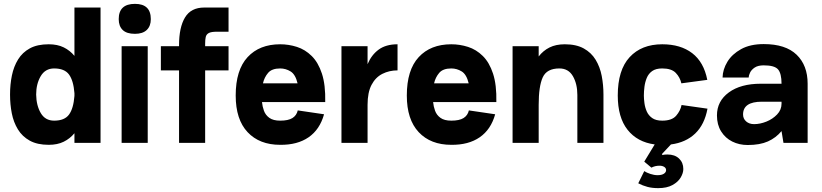

<svg xmlns="http://www.w3.org/2000/svg" viewBox="-20 -739 4249 993"><path d="M232 -510Q277 -510 309.5 -494Q342 -478 365 -450V-700H500V0H365V-50Q342 -22 309.5 -6Q277 10 232 10Q173 10 134 -11.5Q95 -33 72.5 -70Q50 -107 41 -153Q32 -199 32 -248V-250V-252Q32 -302 41.5 -348.5Q51 -395 73.5 -431.5Q96 -468 134.5 -489Q173 -510 232 -510ZM260 -385Q214 -385 190.5 -345Q167 -305 167 -250Q168 -193 191 -154Q214 -115 260 -115Q314 -115 337 -146.5Q360 -178 365 -243V-257Q360 -322 337 -353.5Q314 -385 260 -385Z M594 -640Q594 -719 678 -719Q760 -719 760 -640Q760 -604 739 -584Q718 -564 678 -564Q635 -564 614.5 -584Q594 -604 594 -640ZM609 -500H744V0H609Z M812 -500H906V-505Q906 -598 937 -649Q968 -700 1036 -700H1162V-575H1102Q1072 -575 1059.5 -568Q1047 -561 1044 -547.5Q1041 -534 1041 -514V-500H1162V-375H1041V0H906V-375H812Z M1520 -168 1656 -148Q1634 -69 1576 -29Q1518 11 1429 10Q1322 10 1260.5 -55.5Q1199 -121 1199 -245Q1199 -377 1260.5 -443.5Q1322 -510 1429 -510Q1473 -510 1515.5 -496.5Q1558 -483 1592 -449.5Q1626 -416 1645 -358Q1664 -300 1662 -211H1335Q1337 -189 1345 -166.5Q1353 -144 1373 -129.5Q1393 -115 1429 -115Q1471 -115 1492.5 -128.5Q1514 -142 1520 -168ZM1429 -385Q1386 -385 1366.5 -362Q1347 -339 1340 -308H1519Q1508 -354 1483 -369.5Q1458 -385 1429 -385Z M1746 0V-500H1881V-407Q1901 -455 1938.5 -482.5Q1976 -510 2036 -510V-375Q1993 -375 1957.5 -357Q1922 -339 1901.5 -300Q1881 -261 1881 -197V0Z M2405 -168 2541 -148Q2519 -69 2461 -29Q2403 11 2314 10Q2207 10 2145.5 -55.5Q2084 -121 2084 -245Q2084 -377 2145.5 -443.5Q2207 -510 2314 -510Q2358 -510 2400.5 -496.5Q2443 -483 2477 -449.5Q2511 -416 2530 -358Q2549 -300 2547 -211H2220Q2222 -189 2230 -166.5Q2238 -144 2258 -129.5Q2278 -115 2314 -115Q2356 -115 2377.5 -128.5Q2399 -142 2405 -168ZM2314 -385Q2271 -385 2251.5 -362Q2232 -339 2225 -308H2404Q2393 -354 2368 -369.5Q2343 -385 2314 -385Z M2631 0V-500H2766V-447Q2789 -477 2822 -493.5Q2855 -510 2901 -510Q2960 -510 2999 -488.5Q3038 -467 3060.5 -430Q3083 -393 3092 -346.5Q3101 -300 3101 -250V0H2966V-248Q2966 -305 2943 -345Q2920 -385 2873 -385Q2808 -385 2787 -339Q2766 -293 2766 -197V0Z M3312 146Q3324 154 3343.5 160.5Q3363 167 3381 167Q3402 167 3413.5 159.5Q3425 152 3425 141Q3425 130 3415 124Q3405 118 3391 118Q3368 118 3349 128L3312 97L3366 8Q3276 -4 3225.5 -68Q3175 -132 3175 -245Q3175 -377 3236.5 -443.5Q3298 -510 3405 -510Q3500 -510 3560 -464Q3620 -418 3638 -326L3504 -308Q3497 -339 3475 -362Q3453 -385 3405 -385Q3372 -385 3353 -371.5Q3334 -358 3325 -336Q3316 -314 3313 -290Q3310 -266 3310 -245Q3310 -228 3313 -205.5Q3316 -183 3325 -162.5Q3334 -142 3353 -128.5Q3372 -115 3405 -115Q3455 -115 3477 -140.5Q3499 -166 3505 -196L3639 -177Q3624 -95 3575.5 -48.5Q3527 -2 3450 8L3403 58L3407 63Q3412 61 3419.5 60.5Q3427 60 3432 60Q3470 60 3492 81Q3514 102 3514 135Q3514 156 3500.5 179Q3487 202 3458 218Q3429 234 3384 234Q3353 234 3328.5 227.5Q3304 221 3281 209Z M3847 11Q3803 11 3767 -7Q3731 -25 3709.5 -59.5Q3688 -94 3688 -142Q3688 -216 3749.5 -261Q3811 -306 3915 -306H4022Q4022 -359 4004 -380Q3986 -401 3930 -401Q3900 -401 3883 -389.5Q3866 -378 3859 -363Q3852 -348 3852 -338H3717Q3718 -380 3742 -419.5Q3766 -459 3813 -485Q3860 -511 3930 -511Q4043 -511 4100 -456Q4157 -401 4157 -306V0H4032L4022 -61Q3993 -26 3951.5 -7.5Q3910 11 3847 11ZM3880 -97Q3911 -97 3943.5 -110Q3976 -123 3999 -147Q4022 -171 4022 -203V-213H3920Q3823 -213 3823 -147Q3823 -125 3839 -111Q3855 -97 3880 -97Z"/></svg>

Font: Haskoy ExtraBold
Style: Regular
Weight: 800
Designer: Ertekin Erdin
Foundry: Ertekin Erdin
Version: Version 2.000; ttfautohint (v1.8.4.7-5d5b)